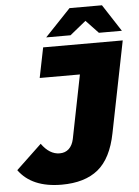

<svg xmlns="http://www.w3.org/2000/svg" viewBox="-143 -967 817 1132"><g transform="rotate(-5 265.0 -400.5)"><path d="M-78 8 73 -135Q120 -69 180 -69Q213 -69 234.5 -89Q256 -109 264 -146L339 -522H101L137 -700H608L500 -160Q471 -13 392 51.5Q313 116 176 116Q0 116 -78 8ZM472 -757 399 -834 304 -757H160L312 -917H504L608 -757Z"/></g></svg>

Font: Montserrat Alternates Black
Style: Italic
Weight: 900
Italic angle: -11.3°
Designer: Julieta Ulanovsky
Foundry: Julieta Ulanovsky
Version: Version 7.200